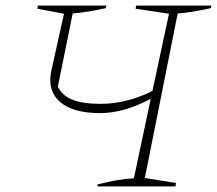

<svg xmlns="http://www.w3.org/2000/svg" viewBox="-20 -664 773 684"><path d="M327 0 328 -7Q400 -26 457 -29L517 -312Q421 -261 337 -261Q241 -261 195 -300Q149 -339 162 -408L208 -615L113 -633L115 -644H359L357 -635Q296 -621 239 -616L186 -355Q202 -323 238.5 -308.5Q275 -294 339 -294Q431 -294 523 -340L582 -615L463 -633L465 -644H733L731 -635Q666 -620 613 -616L496 -30L607 -12L605 0Z"/></svg>

Font: Piazzolla SC Thin
Style: Italic
Weight: 100
Italic angle: -11.3°
Designer: Juan Pablo del Peral
Foundry: Huerta Tipografica
Version: Version 1.330